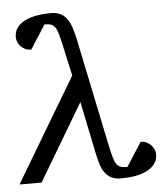

<svg xmlns="http://www.w3.org/2000/svg" viewBox="-87 -784 714 842"><g transform="rotate(-5 270.0 -362.5)"><path d="M574.2 -80.1Q574.2 -55.2 561 -37.8Q547.9 -20.5 525.6 -9.3Q503.4 2 474.1 7.1Q444.8 12.2 413.1 12.2Q387.7 12.2 370.6 3.9Q353.5 -4.4 341.8 -20Q330.1 -35.6 323 -58.3Q315.9 -81.1 310.1 -109.9L263.2 -336.9L63 0H-34.2L237.8 -456.1L210 -582Q202.6 -616.7 196.8 -637.9Q190.9 -659.2 183.6 -670.7Q176.3 -682.1 165.3 -686Q154.3 -689.9 136.2 -689.9L68.8 -585Q53.7 -585 42 -590.6Q30.3 -596.2 22.2 -605Q14.2 -613.8 10 -624.3Q5.9 -634.8 5.9 -645Q5.9 -669.9 19 -687.3Q32.2 -704.6 54.4 -715.6Q76.7 -726.6 106 -731.7Q135.3 -736.8 167 -736.8Q192.4 -736.8 209.5 -728.5Q226.6 -720.2 238 -704.6Q249.5 -689 257.1 -666.5Q264.6 -644 271 -615.2L369.1 -143.1Q376.5 -107.9 382.3 -86.4Q388.2 -64.9 396 -53.7Q403.8 -42.5 414.8 -38.8Q425.8 -35.2 443.8 -35.2L511.2 -140.1Q525.9 -140.1 537.4 -134.5Q548.8 -128.9 557.1 -120.1Q565.4 -111.3 569.8 -100.8Q574.2 -90.3 574.2 -80.1Z"/></g></svg>

Font: Charis SIL Phon
Style: Italic
Weight: 400
Italic angle: -11°
Foundry: SIL International
Version: Version 5.000